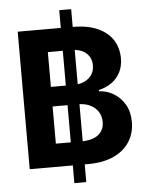

<svg xmlns="http://www.w3.org/2000/svg" viewBox="-60 -870 780 1012"><g transform="rotate(-5 329.5 -363.5)"><path d="M292 93.8V-821.3H355V93.8ZM64 0V-727.5H353Q432.6 -727.5 486.3 -703.6Q540 -679.7 566.9 -637.5Q593.8 -595.2 593.8 -540.5Q593.8 -497.6 576.9 -465.6Q560.1 -433.6 530.8 -413.1Q501.5 -392.6 463.4 -383.8V-377.4Q504.9 -375.5 541 -353.8Q577.1 -332 599.6 -293.5Q622.1 -254.9 622.1 -201.2Q622.1 -143.6 593.8 -97.9Q565.4 -52.2 509.5 -26.1Q453.6 0 371.6 0ZM212.9 -122.1H343.3Q407.7 -122.1 438.2 -147.2Q468.8 -172.4 468.8 -214.4Q468.8 -245.1 453.9 -268.6Q439 -292 411.9 -305.4Q384.8 -318.8 346.7 -318.8H212.9ZM212.9 -422.4H333Q364.7 -422.4 389.9 -433.8Q415 -445.3 429.2 -466.3Q443.4 -487.3 443.4 -516.6Q443.4 -556.6 415.3 -581.5Q387.2 -606.4 335.4 -606.4H212.9Z"/></g></svg>

Font: Inter 17pt
Style: Bold
Weight: 700
Version: Version 4.001;git-66647c0bb